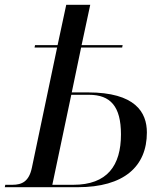

<svg xmlns="http://www.w3.org/2000/svg" viewBox="-41 -780 663 800"><path d="M-21 0H283C475 0 571 -86 571 -228C571 -312 523 -395 325 -395H258L297 -582H468L470 -592H299L335 -760H235L199 -592H105L103 -582H197L92 -82C80 -24 51 -10 10 -10H-19ZM264 -10H177L256 -385H330C419 -385 463 -337 463 -220C463 -90 406 -10 264 -10Z"/></svg>

Font: Noto Serif Display
Style: Italic
Weight: 400
Italic angle: -12°
Designer: Monotype Design Team
Foundry: Monotype Imaging Inc.
Version: Version 2.009